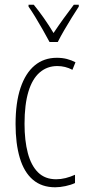

<svg xmlns="http://www.w3.org/2000/svg" viewBox="-20 -784 360 814"><path d="M214 10Q157 10 119.5 -22Q82 -54 64 -114.5Q46 -175 46 -258Q46 -349 67 -411.5Q88 -474 127 -506.5Q166 -539 221 -539Q244 -539 263.5 -534Q283 -529 300 -520L287 -488Q272 -496 256 -500Q240 -504 223 -504Q180 -504 148.5 -477Q117 -450 100.5 -395.5Q84 -341 84 -259Q84 -188 98 -135Q112 -82 141.5 -53Q171 -24 218 -24Q238 -24 258 -29Q278 -34 298 -43V-8Q281 0 257.5 5Q234 10 214 10ZM190 -606Q177 -630 161 -658.5Q145 -687 129 -713Q113 -739 101 -756V-764H123Q143 -740 165.5 -708Q188 -676 207 -644Q229 -677 248.5 -704Q268 -731 293 -764H314V-756Q300 -735 284 -709Q268 -683 252.5 -656.5Q237 -630 225 -606Z"/></svg>

Font: Noto Sans Khmer ExtraCondensed ExtraLight
Style: Regular
Weight: 250
Width: 2
Designer: Danh Hong and the Monotype Design Team
Foundry: Monotype Imaging Inc.
Version: Version 2.004